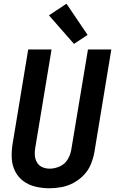

<svg xmlns="http://www.w3.org/2000/svg" viewBox="-20 -1000 616 1028"><path d="M244 8Q276 8 309 2Q342 -4 373 -20.5Q404 -37 428.5 -62.5Q453 -88 466 -119.5Q479 -151 485 -183L576 -735H451L362 -201Q358 -173 343 -147.5Q328 -122 301 -109.5Q274 -97 246 -97Q225 -97 206.5 -105Q188 -113 178 -130.5Q168 -148 166.5 -168.5Q165 -189 169 -210L256 -735H131L47 -227Q41 -189 43 -152Q45 -115 61 -83Q77 -51 105.5 -30Q134 -9 170.5 -0.5Q207 8 244 8ZM376 -765 449 -813 336 -980 242 -918Z"/></svg>

Font: Iosevka Sparkle
Style: Bold Italic
Weight: 700
Italic angle: -9°
Designer: Belleve Invis
Foundry: Belleve Invis
Version: Version 4.5.0; ttfautohint (v1.8.3)